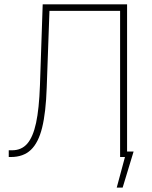

<svg xmlns="http://www.w3.org/2000/svg" viewBox="-20 -727 704 889"><path d="M20.5 -31.2H36.1Q79.6 -31.2 106.2 -61.8Q132.8 -92.3 147 -157.7Q161.1 -223.1 165 -332L177.7 -707H568.4V-25.4H598.6L547.9 141.6H520.5L558.6 0H536.1V-676.8H209L196.3 -321.3Q192.4 -205.6 175 -135.7Q157.7 -65.9 122.8 -33Q87.9 0 30.3 0H20.5Z"/></svg>

Font: Pretendard GOV Thin
Style: Regular
Weight: 100
Designer: Base glyphs from Inter by Rasmus Andersson; Hangeul glyphs from Noto Sans CJK(Source Han Sans) by Jang Soo-young and Kan
Foundry: Kil Hyung-jin
Version: Version 1.309